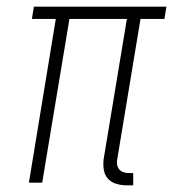

<svg xmlns="http://www.w3.org/2000/svg" viewBox="-20 -550 540 578"><path d="M362 8Q346 8 330.5 3.5Q315 -1 305 -12Q295 -23 292.5 -39Q290 -55 292 -71L362 -493H189L107 0H67L148 -493H76L82 -530H481L475 -493H403L333 -71Q331 -63 332.5 -54.5Q334 -46 339 -40Q344 -34 352 -31.5Q360 -29 368 -29H381V8Z"/></svg>

Font: Iosevka Slab Extralight
Style: Italic
Weight: 200
Italic angle: -9°
Monospace: yes
Designer: Belleve Invis
Foundry: Belleve Invis
Version: Version 11.1.1; ttfautohint (v1.8.3)